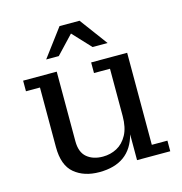

<svg xmlns="http://www.w3.org/2000/svg" viewBox="-108 -820 880 927"><g transform="rotate(-15 332.0 -356.5)"><path d="M168 -583 272 -722H372L475 -583H400L316 -673L231 -583ZM276 9Q200 9 152 -31Q104 -71 104 -162V-460H34V-513H202V-165Q202 -110 232.5 -84.5Q263 -59 312 -59Q350 -59 382 -76Q414 -93 434 -129.5Q454 -166 454 -224V-460H374V-513H554V-53H632V0H466V-129Q430 9 276 9Z"/></g></svg>

Font: Montagu Slab 16pt
Style: Regular
Weight: 400
Designer: Florian Karsten
Foundry: Florian Karsten
Version: Version 1.000; ttfautohint (v1.8.3)